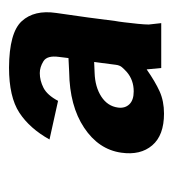

<svg xmlns="http://www.w3.org/2000/svg" viewBox="0 -772 375 415"><g transform="rotate(-90 187.5 -564.5)"><path d="M149.5 -397.5Q102.5 -397.5 80.8 -423Q59 -448.5 65 -490Q72 -539 119 -570.2Q166 -601.5 239.5 -602.5L269.5 -604L272 -624.5Q275.5 -650 262.8 -658Q250 -666 237 -666Q221 -666 205.2 -658Q189.5 -650 177 -626.5L93.5 -645Q117.5 -688 151.5 -710.2Q185.5 -732.5 249 -732.5Q324.5 -732 349.2 -705Q374 -678 367 -630.5Q361 -588.5 357.2 -561.5Q353.5 -534.5 349.5 -502Q348.5 -497.5 346.8 -483.5Q345 -469.5 343.5 -454Q342 -438.5 342 -430.5L345 -403.5H248L245 -435Q218.5 -416.5 197.5 -407Q176.5 -397.5 149.5 -397.5ZM197.5 -463Q222 -463 239.5 -478Q245.5 -483.5 249.8 -488.5Q254 -493.5 255 -502L261 -548.5L237.5 -547.5Q207 -546.5 186.2 -533Q165.5 -519.5 162.5 -497Q160.5 -482 169.5 -472.5Q178.5 -463 197.5 -463Z"/></g></svg>

Font: Public Sans ExtraBold
Style: Italic
Weight: 800
Italic angle: -8°
Designer: The Public Sans project authors (U.S. Web Design System). Libre Franklin designed by Pablo Impallari and Rodrigo Fuenzal
Version: Version 1.007; ttfautohint (v1.8.1) -l 8 -r 50 -G 200 -x 14 